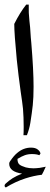

<svg xmlns="http://www.w3.org/2000/svg" viewBox="-32 -588 219 835"><path d="M82 -568H93Q92 -532 96 -497Q100 -462 100 -454L102 -424L104 -403Q114 -283 114 -211Q114 -163 110.5 -130.5Q107 -98 100 -54Q96 -28 85 0H70Q71 -10 71 -36Q71 -78 68 -115Q65 -143 58 -189Q48 -261 41 -328Q30 -442 30 -484Q55 -534 82 -568ZM150 172Q115 176 78 188Q35 202 -6 227Q-9 227 -10.5 224.5Q-12 222 -12 219Q-12 215 -8 211Q7 197 23 187Q39 177 64 167Q8 159 8 124Q8 118 12 113Q29 88 43 77Q70 54 103 54Q122 54 132.5 62.5Q143 71 144 80L139 87Q127 82 107 82Q90 82 76 87Q62 92 44 103Q44 120 52 127Q60 134 80 140Q95 144 114 144Q123 144 141 142L167 137Q156 162 150 172Z"/></svg>

Font: Mirza
Style: Regular
Weight: 400
Designer: Arabic design by Kourosh Beigpour, Latin design by Eduardo Tunni, engineering by Lasse Fister
Version: Version 1.0010g